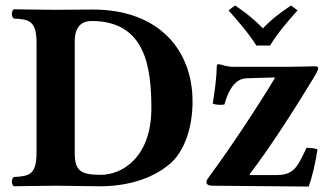

<svg xmlns="http://www.w3.org/2000/svg" viewBox="-20 -681 1212 704"><path d="M185 0C225 0 307 2 347 2C435 2 534 -20 605 -82C653 -124 686 -207 686 -309C686 -494 566 -646 320 -646C267 -646 225 -645 185 -645C145 -645 31 -647 31 -647C21 -641 21 -619 31 -613C86 -610 114 -606 114 -523V-122C114 -39 86 -35 31 -32C21 -26 21 -4 31 2C31 2 145 0 185 0ZM254 -119V-529C254 -584 280 -604 316 -604C513 -604 535 -435 535 -284C535 -102 426 -40 350 -40C280 -40 254 -52 254 -119ZM781 -446C779 -446 775 -442 775 -440C774 -395 768 -350 760 -301C769 -297 791 -295 803 -298C823 -371 854 -393 884 -394L986 -397L988 -395C920 -282 822 -135 746 -32C737 -20 737 -17 737 -12C737 -5 745 0 760 0L1112 3C1124 -31 1137 -83 1144 -133C1138 -137 1116 -139 1104 -139L1090 -110C1065 -57 1044 -39 992 -39H896L895 -42C969 -137 1069 -295 1129 -394C1144 -419 1147 -427 1147 -431C1147 -435 1142 -438 1135 -438C1130 -438 1062 -436 1033 -436H840C808 -436 799 -443 781 -446ZM970 -514C999 -561 1035 -603 1071 -643L1047 -661C1008 -634 978 -613 944 -577C907 -615 881 -634 842 -661L818 -643C853 -603 891 -560 920 -514Z"/></svg>

Font: Libertinus Serif
Style: Bold
Weight: 700
Designer: Philipp H. Poll, Khaled Hosny
Foundry: Caleb Maclennan
Version: Version 7.050;RELEASE